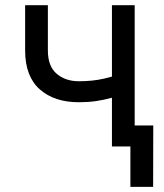

<svg xmlns="http://www.w3.org/2000/svg" viewBox="-20 -566 632 742"><path d="M284.7 -170.9Q189.9 -170.9 133.5 -220.9Q77.1 -271 77.1 -371.1V-545.9H165V-371.1Q165 -309.6 199.2 -280.8Q233.4 -252 284.7 -252Q336.9 -252 379.9 -261.7Q422.9 -271.5 465.8 -286.6V-205.6Q437.5 -195.3 409.4 -187.5Q381.3 -179.7 350.8 -175.3Q320.3 -170.9 284.7 -170.9ZM412.6 0V-545.9H500.5V0ZM483.9 156.2V0H447.3V-81.1H572.3L571.8 156.2Z"/></svg>

Font: Inter Variable
Style: Regular
Weight: 400
Designer: Rasmus Andersson
Foundry: rsms
Version: Version 4.001;git-9221beed3